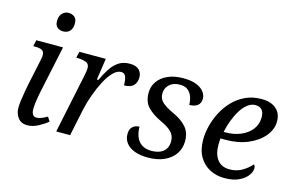

<svg xmlns="http://www.w3.org/2000/svg" viewBox="-95 -996 1919 1241"><g transform="rotate(15 864.5 -375.5)"><path d="M155 10Q115 10 93.5 -18Q72 -46 72 -85Q72 -106 76 -135Q80 -164 85 -193.5Q90 -223 94 -242L133 -426Q135 -434 135.5 -440.5Q136 -447 136 -452Q136 -479 119.5 -486.5Q103 -494 75 -494H62L71 -536H250L182 -215Q180 -204 176 -183Q172 -162 169.5 -140Q167 -118 167 -104Q167 -79 175.5 -66Q184 -53 200 -53Q217 -53 235 -60.5Q253 -68 272 -79L290 -50Q268 -31 230.5 -10.5Q193 10 155 10ZM224 -636Q199 -636 183.5 -649.5Q168 -663 168 -691Q168 -712 175.5 -727.5Q183 -743 196.5 -752Q210 -761 228 -761Q252 -761 268 -747.5Q284 -734 284 -706Q284 -680 275 -664.5Q266 -649 252.5 -642.5Q239 -636 224 -636Z M432 -402Q435 -416 436.5 -429.5Q438 -443 438 -447Q438 -477 412.5 -485.5Q387 -494 358 -494H350L359 -536H536L515 -392H525Q544 -433 566 -468Q588 -503 619 -524.5Q650 -546 695 -546Q737 -546 757 -526.5Q777 -507 777 -477Q777 -442 757.5 -421.5Q738 -401 694 -401Q694 -437 686 -458.5Q678 -480 654 -480Q628 -480 601.5 -453Q575 -426 551.5 -381.5Q528 -337 509 -284.5Q490 -232 479 -182L441 0H348Z M962 10Q912 10 875 -3.5Q838 -17 817.5 -42.5Q797 -68 797 -103Q797 -130 808 -144.5Q819 -159 833.5 -164Q848 -169 860 -169Q860 -134 871 -104Q882 -74 907.5 -56Q933 -38 974 -38Q1007 -38 1031.5 -48.5Q1056 -59 1069 -79.5Q1082 -100 1082 -131Q1082 -166 1059 -191Q1036 -216 981 -241Q926 -267 893 -301.5Q860 -336 860 -396Q860 -439 883.5 -472.5Q907 -506 950.5 -525.5Q994 -545 1053 -545Q1108 -545 1142 -531Q1176 -517 1192.5 -495Q1209 -473 1209 -450Q1209 -419 1189 -403.5Q1169 -388 1134 -388Q1134 -415 1125.5 -440.5Q1117 -466 1097.5 -482.5Q1078 -499 1044 -499Q999 -499 973 -475Q947 -451 947 -413Q947 -379 972 -356.5Q997 -334 1049 -310Q1104 -285 1136.5 -249Q1169 -213 1169 -155Q1169 -107 1144 -69.5Q1119 -32 1072.5 -11Q1026 10 962 10Z M1474 10Q1421 10 1376.5 -13Q1332 -36 1305.5 -81.5Q1279 -127 1279 -197Q1279 -241 1291.5 -289.5Q1304 -338 1328 -383.5Q1352 -429 1388 -466Q1424 -503 1471.5 -524.5Q1519 -546 1577 -546Q1640 -546 1675 -515.5Q1710 -485 1710 -431Q1710 -379 1672.5 -333Q1635 -287 1569.5 -259Q1504 -231 1420 -231H1385Q1384 -220 1383.5 -209.5Q1383 -199 1383 -189Q1383 -125 1411 -89Q1439 -53 1493 -53Q1541 -53 1578.5 -76Q1616 -99 1637 -125Q1647 -118 1647 -100Q1647 -78 1628.5 -52.5Q1610 -27 1572 -8.5Q1534 10 1474 10ZM1404 -277Q1463 -277 1508.5 -296.5Q1554 -316 1580.5 -350.5Q1607 -385 1607 -431Q1607 -465 1592 -481.5Q1577 -498 1549 -498Q1521 -498 1496 -478.5Q1471 -459 1451 -426.5Q1431 -394 1416.5 -355Q1402 -316 1394 -277Z"/></g></svg>

Font: Noto Serif
Style: Italic
Weight: 400
Italic angle: -12°
Designer: Monotype Design Team
Foundry: Monotype Imaging Inc.
Version: Version 2.013